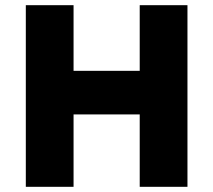

<svg xmlns="http://www.w3.org/2000/svg" viewBox="-20 -720 822 740"><path d="M79.5 0V-700H263.5V-447H518.5V-700H702.5V0H518.5V-279H263.5V0Z"/></svg>

Font: Geologica Thin Cursive ExtraBold
Style: Regular
Weight: 800
Version: Version 1.010;gftools[0.9.28]